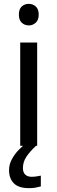

<svg xmlns="http://www.w3.org/2000/svg" viewBox="-20 -757 298 997"><path d="M173 -536V0H85V-536ZM130 -737Q150 -737 165.5 -723.5Q181 -710 181 -681Q181 -653 165.5 -639Q150 -625 130 -625Q108 -625 93 -639Q78 -653 78 -681Q78 -710 93 -723.5Q108 -737 130 -737ZM99 116Q99 138 111 149.5Q123 161 144 161Q161 161 172.5 158.5Q184 156 192 155V211Q178 215 164 217.5Q150 220 130 220Q77 220 52 195Q27 170 27 126Q27 97 41.5 70Q56 43 77.5 21Q99 -1 119 -15L167 0Q133 32 116 58.5Q99 85 99 116Z"/></svg>

Font: Noto Sans Sundanese
Style: Regular
Weight: 400
Designer: Monotype Design Team (Regular), Sérgio L. Martins (other weights)
Foundry: Monotype Imaging Inc.
Version: Version 2.003